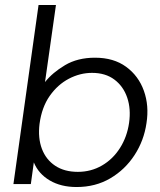

<svg xmlns="http://www.w3.org/2000/svg" viewBox="-20 -740 642 772"><path d="M288 12Q225 12 180 -14.5Q135 -41 116 -87L104 0H34L135 -720H205L161 -410Q191 -448 241.5 -478Q292 -508 362 -508Q437 -508 487 -471.5Q537 -435 558.5 -375Q580 -315 569 -245Q559 -175 521 -116.5Q483 -58 423.5 -23Q364 12 288 12ZM293 -49Q346 -49 390 -74.5Q434 -100 462.5 -145Q491 -190 499 -246Q507 -302 491.5 -347.5Q476 -393 440 -420Q404 -447 350 -447Q302 -447 257 -423.5Q212 -400 180 -354.5Q148 -309 139 -242Q132 -185 148.5 -141.5Q165 -98 202 -73.5Q239 -49 293 -49Z"/></svg>

Font: Host Grotesk Light
Style: Italic
Weight: 300
Italic angle: -8°
Designer: Doğukan Karapınar based on Poppins by Indian Type Foundry, Jonny Pinhorn
Foundry: Element Type
Version: Version 1.001; ttfautohint (v1.8.4.7-5d5b)